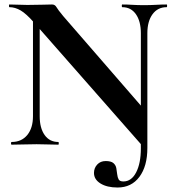

<svg xmlns="http://www.w3.org/2000/svg" viewBox="-20 -645 775 856"><path d="M626 18 133 -543Q97 -584 72 -598.5Q47 -613 22 -613Q20 -613 20 -619Q20 -625 22 -625Q42 -625 63 -624Q84 -623 102 -623Q138 -623 167 -624Q196 -625 212 -625Q225 -625 231.5 -613.5Q238 -602 262 -573L629 -150L637 15ZM504 191Q457 191 428 173Q399 155 399 126Q399 104 413.5 88.5Q428 73 451 73Q475 73 485.5 82Q496 91 498.5 104.5Q501 118 502.5 132Q504 146 509 155Q514 164 530 164Q566 164 587 123.5Q608 83 608 16L637 15Q637 96 601.5 143.5Q566 191 504 191ZM32 0Q29 0 29 -6Q29 -12 32 -12Q76 -12 101.5 -43Q127 -74 127 -127V-602L157 -600V-127Q157 -74 179 -43Q201 -12 240 -12Q242 -12 242 -6Q242 0 240 0Q218 0 194.5 -1Q171 -2 143 -2Q113 -2 84.5 -1Q56 0 32 0ZM608 16V-497Q608 -550 586 -581.5Q564 -613 525 -613Q523 -613 523 -619Q523 -625 525 -625Q547 -625 570.5 -623.5Q594 -622 622 -622Q649 -622 675 -623.5Q701 -625 723 -625Q725 -625 725 -619Q725 -613 723 -613Q683 -613 660 -581.5Q637 -550 637 -497V15Z"/></svg>

Font: Cormorant
Style: Bold
Weight: 700
Designer: Christian Thalmann (Catharsis Fonts)
Foundry: Catharsis Fonts
Version: Version 4.000